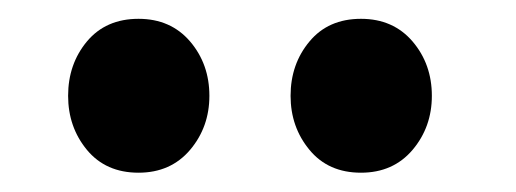

<svg xmlns="http://www.w3.org/2000/svg" viewBox="-20 -757 540 201"><path d="M357.9 -576.2Q323.7 -576.2 304 -600.1Q284.2 -624 284.2 -656.7Q284.2 -689.9 304 -713.6Q323.7 -737.3 357.9 -737.3Q391.6 -737.3 411.9 -713.6Q432.1 -689.9 432.1 -656.7Q432.1 -624 411.9 -600.1Q391.6 -576.2 357.9 -576.2ZM125 -576.2Q90.8 -576.2 71 -600.1Q51.3 -624 51.3 -656.7Q51.3 -689.9 71 -713.6Q90.8 -737.3 125 -737.3Q158.7 -737.3 179 -713.6Q199.2 -689.9 199.2 -656.7Q199.2 -624 179 -600.1Q158.7 -576.2 125 -576.2Z"/></svg>

Font: Gelasio
Style: Bold
Weight: 700
Designer: Eben Sorkin
Foundry: Eben Sorkin
Version: Version 1.008